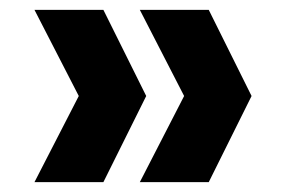

<svg xmlns="http://www.w3.org/2000/svg" viewBox="-20 -490 572 390"><path d="M190 -120H50L140 -295L50 -470H190L277 -295ZM404 -120H264L354 -295L264 -470H404L491 -295Z"/></svg>

Font: DM Sans 9pt 36pt Black
Style: Regular
Weight: 900
Version: Version 4.004;gftools[0.9.30]